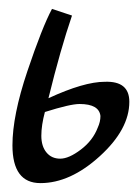

<svg xmlns="http://www.w3.org/2000/svg" viewBox="-20 -412 312 432"><path d="M216 -228Q271 -230 271 -183Q271 -121 204.5 -60.5Q138 0 71 0Q8 0 8 -85Q8 -152 41.5 -251.5Q75 -351 97 -392L142 -377Q116 -301 89 -191Q169 -228 216 -228ZM200 -125Q206 -138 206 -151Q203 -178 159 -178Q138 -178 81 -160Q73 -130 73 -106.5Q73 -83 84.5 -69Q96 -55 115.5 -55Q135 -55 162 -75.5Q189 -96 200 -125Z"/></svg>

Font: Marck Script
Style: Regular
Weight: 400
Designer: Denis Masharov, Marck Fogel
Foundry: Denis Masharov
Version: Version 1.002